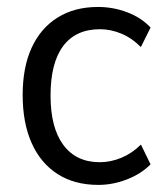

<svg xmlns="http://www.w3.org/2000/svg" viewBox="-20 -515 465 544"><path d="M258.5 8.9Q191.5 8.9 143.4 -21.7Q95.4 -52.3 69.8 -109.4Q44.2 -166.5 44.2 -245.9Q44.2 -324.4 69.8 -380Q95.4 -435.6 143.4 -465.4Q191.5 -495.3 257.7 -495.3Q300.4 -495.3 340.2 -480.3Q379.9 -465.4 406.6 -437L379.1 -381.6Q354 -407.1 323.9 -419.7Q293.8 -432.2 263.2 -432.2Q194.8 -432.2 159 -384.6Q123.2 -336.9 123.2 -243.9Q123.2 -153.2 159.5 -104.3Q195.8 -55.4 262.6 -55.4Q293.3 -55.4 323.8 -67.9Q354.2 -80.5 379.3 -105.4L406.6 -49.3Q379.9 -22.4 339.8 -6.7Q299.6 8.9 258.5 8.9Z"/></svg>

Font: Nunito Sans 12pt ExtraLight SemiCondensed
Style: Regular
Weight: 200
Width: 4
Version: Version 3.101;gftools[0.9.27]